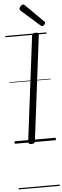

<svg xmlns="http://www.w3.org/2000/svg" viewBox="-87 -1163 511 1571"><g transform="rotate(-5 169.0 -377.0)"><path d="M137 14Q122 14 116 9Q110 4 111 -6L219 -871Q221 -881 228 -885.5Q235 -890 249 -890Q263 -890 269.5 -885.5Q276 -881 274 -871L166 -5Q165 4 158.5 9Q152 14 137 14ZM309 -939Q305 -939 302 -941Q299 -943 295 -946L142 -1081Q138 -1086 136.5 -1089Q135 -1092 135 -1096Q135 -1103 140.5 -1110.5Q146 -1118 154 -1123.5Q162 -1129 168 -1129Q173 -1129 176 -1126.5Q179 -1124 183 -1120L328 -976Q333 -972 333.5 -969Q334 -966 334 -964Q334 -957 325 -948Q316 -939 309 -939ZM0 365H338V375H0ZM0 -20H338V0H0ZM0 -505H338V-500H0ZM0 -885H338V-875H0Z"/></g></svg>

Font: Playwrite GB J Guides
Style: Italic
Weight: 400
Italic angle: -7.01216°
Designer: Veronika Burian, José Scaglione
Foundry: TypeTogether
Version: Version 1.003